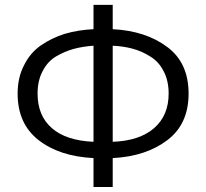

<svg xmlns="http://www.w3.org/2000/svg" viewBox="-20 -751 828 771"><path d="M50.8 -375Q50.8 -439.5 76.2 -488.3Q100.6 -538.1 143.6 -568.4Q187.5 -598.6 240.2 -615.2Q293.9 -630.9 355.5 -633.8Q355.5 -666 355.5 -731.4Q375 -731.4 432.6 -731.4Q432.6 -707 432.6 -633.8Q565.4 -627 651.4 -562.5Q737.3 -499 737.3 -375Q737.3 -252.9 652.3 -188.5Q566.4 -123 432.6 -116.2Q432.6 -77.1 432.6 0Q413.1 0 355.5 0Q355.5 -29.3 355.5 -116.2Q218.8 -123 134.8 -188.5Q50.8 -253.9 50.8 -375ZM130.9 -375Q130.9 -286.1 188.5 -236.3Q245.1 -186.5 355.5 -181.6Q355.5 -310.5 355.5 -567.4Q312.5 -564.5 276.4 -554.7Q240.2 -544.9 205.1 -524.4Q170.9 -503.9 151.4 -465.8Q130.9 -427.7 130.9 -375ZM432.6 -181.6Q540 -185.5 598.6 -236.3Q657.2 -287.1 657.2 -375Q657.2 -427.7 636.7 -465.8Q617.2 -503.9 583 -524.4Q548.8 -545.9 511.7 -555.7Q475.6 -565.4 432.6 -567.4Q432.6 -438.5 432.6 -181.6Z"/></svg>

Font: Gothic A1
Style: Regular
Weight: 400
Designer: HanYang I&C Co.,Ltd.
Version: Version 2.50